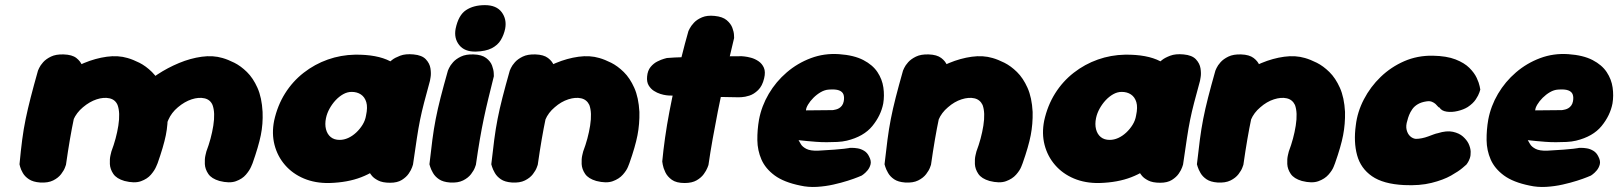

<svg xmlns="http://www.w3.org/2000/svg" viewBox="-20 -712 6305 748"><path d="M465 -7Q434 -16 421.5 -34.5Q409 -53 408 -73Q407 -93 410.5 -107.5Q414 -122 414 -122Q433 -172 441 -222.5Q449 -273 438 -303Q429 -324 406.5 -329Q384 -334 356.5 -325Q329 -316 303 -294Q278 -273 266 -245.5Q254 -218 249 -192Q244 -166 239 -150Q233 -129 231 -119Q229 -109 228 -103Q227 -97 223 -86Q223 -86 221 -77.5Q219 -69 211.5 -57.5Q204 -46 188 -37Q172 -28 144 -26Q122 -25 107 -37.5Q92 -50 84.5 -62.5Q77 -75 77 -75Q70 -87 70.5 -99.5Q71 -112 76 -131.5Q81 -151 85 -183Q87 -223 90.5 -248Q94 -273 101.5 -291Q109 -309 121.5 -326.5Q134 -344 155 -368Q184 -396 223.5 -422Q263 -448 307.5 -466.5Q352 -485 396 -491Q440 -497 477 -486Q498 -480 523 -467.5Q548 -455 572 -431.5Q596 -408 613 -370Q630 -332 633 -276Q635 -229 626 -185Q617 -141 594 -76Q594 -76 588 -62Q582 -48 568 -31.5Q554 -15 529 -6Q504 3 465 -7ZM136 -1Q109 -3 93 -13.5Q77 -24 69 -38Q61 -52 58.5 -62Q56 -72 56 -72Q61 -126 66.5 -168Q72 -210 80 -248.5Q88 -287 99.5 -332Q111 -377 128 -437Q128 -437 132.5 -447Q137 -457 148 -469.5Q159 -482 178.5 -491.5Q198 -501 228 -500Q261 -499 277.5 -486Q294 -473 300 -456.5Q306 -440 306.5 -427.5Q307 -415 307 -415Q295 -367 285.5 -328Q276 -289 268 -251Q260 -213 252.5 -169.5Q245 -126 237 -70Q237 -70 233 -59Q229 -48 218 -33.5Q207 -19 187 -9Q167 1 136 -1ZM835 -7Q804 -16 791.5 -34.5Q779 -53 778 -73Q777 -93 780.5 -107.5Q784 -122 784 -122Q803 -172 811 -222.5Q819 -273 808 -303Q799 -324 776.5 -329Q754 -334 726.5 -325Q699 -316 673 -294Q648 -273 636 -245.5Q624 -218 619 -192Q614 -166 609 -150Q603 -129 601 -119Q599 -109 598 -103Q597 -97 593 -86Q593 -86 591 -77.5Q589 -69 581.5 -57.5Q574 -46 558 -37Q542 -28 514 -26Q492 -25 477 -37.5Q462 -50 454.5 -62.5Q447 -75 447 -75Q440 -87 440.5 -99.5Q441 -112 446 -131.5Q451 -151 455 -183Q457 -223 460.5 -248Q464 -273 471.5 -291Q479 -309 491.5 -326.5Q504 -344 525 -368Q554 -396 593.5 -422Q633 -448 677.5 -466.5Q722 -485 766 -491Q810 -497 847 -486Q868 -480 893 -467.5Q918 -455 942 -431.5Q966 -408 983 -370Q1000 -332 1003 -276Q1005 -229 996 -185Q987 -141 964 -76Q964 -76 958 -62Q952 -48 938 -31.5Q924 -15 899 -6Q874 3 835 -7Z M1263 1Q1208 2 1164 -16.5Q1120 -35 1090.5 -69Q1061 -103 1049.5 -147.5Q1038 -192 1048 -242Q1061 -301 1090.5 -348Q1120 -395 1163 -428.5Q1206 -462 1257 -480Q1308 -498 1363 -499Q1449 -500 1500 -473.5Q1551 -447 1568 -391.5Q1585 -336 1568 -250Q1558 -200 1536 -155.5Q1514 -111 1477 -76.5Q1440 -42 1387 -21.5Q1334 -1 1263 1ZM1303 -167Q1320 -167 1336.5 -174.5Q1353 -182 1367.5 -195.5Q1382 -209 1392.5 -226Q1403 -243 1406 -262Q1413 -294 1407 -314Q1401 -334 1386 -344Q1371 -354 1350 -354Q1333 -354 1317 -345Q1301 -336 1287.5 -321.5Q1274 -307 1264 -289Q1254 -271 1250 -252Q1245 -228 1250 -208.5Q1255 -189 1268.5 -178Q1282 -167 1303 -167ZM1500 0Q1470 0 1453 -9Q1436 -18 1429 -27Q1422 -36 1422 -36Q1429 -109 1437.5 -177.5Q1446 -246 1459.5 -318Q1473 -390 1497 -470Q1497 -470 1507.5 -478.5Q1518 -487 1539 -495Q1560 -503 1591 -500Q1624 -497 1639 -481Q1654 -465 1657 -445.5Q1660 -426 1657.5 -411.5Q1655 -397 1655 -397Q1641 -346 1632 -311.5Q1623 -277 1616.5 -245Q1610 -213 1604 -173Q1598 -133 1589 -71Q1589 -71 1585.5 -60.5Q1582 -50 1572.5 -36Q1563 -22 1545.5 -11Q1528 0 1500 0Z M1733 -1Q1706 -3 1690.5 -13.5Q1675 -24 1667 -38Q1659 -52 1656 -62Q1653 -72 1653 -72Q1659 -126 1664.5 -168Q1670 -210 1677.5 -248.5Q1685 -287 1696.5 -332Q1708 -377 1725 -437Q1725 -437 1729.5 -447Q1734 -457 1745 -469.5Q1756 -482 1775.5 -491.5Q1795 -501 1825 -500Q1857 -499 1874 -486Q1891 -473 1897 -456.5Q1903 -440 1903.5 -427.5Q1904 -415 1904 -415Q1892 -367 1882.5 -328Q1873 -289 1865 -251Q1857 -213 1849.5 -169.5Q1842 -126 1834 -70Q1834 -70 1830 -59Q1826 -48 1815 -33.5Q1804 -19 1784 -9Q1764 1 1733 -1ZM1834 -511Q1790 -510 1769 -536.5Q1748 -563 1755 -600Q1766 -653 1795.5 -672.5Q1825 -692 1869 -692Q1914 -692 1934.5 -664.5Q1955 -637 1948 -600Q1943 -576 1931 -556Q1919 -536 1895.5 -524Q1872 -512 1834 -511Z M2303 -7Q2272 -16 2259.5 -34.5Q2247 -53 2246 -73Q2245 -93 2248.5 -107.5Q2252 -122 2252 -122Q2271 -172 2279 -222.5Q2287 -273 2276 -303Q2266 -324 2244 -329Q2222 -334 2194 -325Q2166 -316 2141 -294Q2116 -273 2104.5 -245.5Q2093 -218 2087.5 -192Q2082 -166 2077 -150Q2071 -129 2069 -119Q2067 -109 2066 -103Q2065 -97 2061 -86Q2061 -86 2059 -77.5Q2057 -69 2049.5 -57.5Q2042 -46 2026 -37Q2010 -28 1982 -26Q1959 -25 1944.5 -37.5Q1930 -50 1922.5 -62.5Q1915 -75 1915 -75Q1908 -87 1908.5 -99.5Q1909 -112 1913.5 -131.5Q1918 -151 1923 -183Q1925 -223 1928.5 -248Q1932 -273 1939 -291Q1946 -309 1959 -326.5Q1972 -344 1993 -368Q2021 -396 2061 -422Q2101 -448 2145.5 -466.5Q2190 -485 2234 -491Q2278 -497 2315 -486Q2336 -480 2361 -467.5Q2386 -455 2410 -431.5Q2434 -408 2451 -370Q2468 -332 2471 -276Q2472 -229 2463.5 -185Q2455 -141 2432 -76Q2432 -76 2426.5 -62Q2421 -48 2406.5 -31.5Q2392 -15 2367 -6Q2342 3 2303 -7ZM1974 -1Q1947 -3 1931.5 -13.5Q1916 -24 1908 -38Q1900 -52 1897 -62Q1894 -72 1894 -72Q1900 -126 1905.5 -168Q1911 -210 1918.5 -248.5Q1926 -287 1937.5 -332Q1949 -377 1966 -437Q1966 -437 1970.5 -447Q1975 -457 1986 -469.5Q1997 -482 2016.5 -491.5Q2036 -501 2066 -500Q2098 -499 2115 -486Q2132 -473 2138 -456.5Q2144 -440 2144.5 -427.5Q2145 -415 2145 -415Q2133 -367 2123.5 -328Q2114 -289 2106 -251Q2098 -213 2090.5 -169.5Q2083 -126 2075 -70Q2075 -70 2071 -59Q2067 -48 2056 -33.5Q2045 -19 2025 -9Q2005 1 1974 -1Z M2647 1Q2615 1 2597.5 -11.5Q2580 -24 2572 -41Q2564 -58 2562 -70.5Q2560 -83 2560 -83Q2564 -126 2571 -175.5Q2578 -225 2588 -277.5Q2598 -330 2610 -383.5Q2622 -437 2635 -489.5Q2648 -542 2662 -591Q2662 -591 2667 -601Q2672 -611 2683.5 -623.5Q2695 -636 2715 -644.5Q2735 -653 2764 -650Q2795 -647 2811 -633.5Q2827 -620 2833 -604Q2839 -588 2839.5 -576Q2840 -564 2840 -564Q2831 -526 2820 -479.5Q2809 -433 2798 -382Q2787 -331 2776.5 -277.5Q2766 -224 2756.5 -171Q2747 -118 2740 -69Q2740 -69 2736 -58.5Q2732 -48 2722 -34Q2712 -20 2694 -9.5Q2676 1 2647 1ZM2857 -333Q2778 -334 2708.5 -336.5Q2639 -339 2584 -340Q2584 -340 2575 -341Q2566 -342 2553 -346Q2540 -350 2527.5 -358Q2515 -366 2507 -379.5Q2499 -393 2501 -414Q2503 -437 2514.5 -451Q2526 -465 2541 -472.5Q2556 -480 2567 -483Q2578 -486 2578 -486Q2586 -487 2608 -488Q2630 -489 2661.5 -490Q2693 -491 2729 -491.5Q2765 -492 2801.5 -492.5Q2838 -493 2870 -493Q2870 -493 2880.5 -492Q2891 -491 2906 -487Q2921 -483 2935 -473.5Q2949 -464 2956 -448Q2963 -432 2957 -407Q2950 -377 2933.5 -361Q2917 -345 2899.5 -339.5Q2882 -334 2869.5 -333.5Q2857 -333 2857 -333Z M3098 11Q3034 -2 2998 -28.5Q2962 -55 2946.5 -90.5Q2931 -126 2930.5 -166Q2930 -206 2937 -246Q2947 -299 2975 -346.5Q3003 -394 3045 -430Q3087 -466 3139 -485.5Q3191 -505 3249 -501Q3307 -497 3343.5 -478Q3380 -459 3398.5 -431Q3417 -403 3421.5 -371Q3426 -339 3421 -309Q3412 -262 3378.5 -221Q3345 -180 3279 -164Q3262 -160 3242 -159Q3222 -158 3200.5 -158Q3179 -158 3159.5 -159.5Q3140 -161 3124.5 -162.5Q3109 -164 3100 -165Q3091 -166 3091 -166Q3094 -161 3100 -150.5Q3106 -140 3121.5 -132Q3137 -124 3167 -125Q3206 -127 3230.5 -129Q3255 -131 3268.5 -132.5Q3282 -134 3286.5 -135Q3291 -136 3291 -136Q3291 -136 3300 -136Q3309 -136 3321.5 -134Q3334 -132 3346.5 -124.5Q3359 -117 3366 -102Q3375 -85 3371.5 -71.5Q3368 -58 3359.5 -48Q3351 -38 3344 -33Q3337 -28 3337 -28Q3337 -28 3322.5 -22Q3308 -16 3283 -8Q3258 0 3227 7Q3196 14 3162.5 16Q3129 18 3098 11ZM3120 -282 3224 -283Q3224 -283 3227.5 -283.5Q3231 -284 3237 -285.5Q3243 -287 3249 -290.5Q3255 -294 3260 -300.5Q3265 -307 3267 -317Q3270 -333 3266 -344Q3262 -355 3248.5 -360Q3235 -365 3209 -363Q3193 -362 3177.5 -353Q3162 -344 3149 -331Q3136 -318 3128 -304.5Q3120 -291 3120 -282Z M3835 -7Q3804 -16 3791.5 -34.5Q3779 -53 3778 -73Q3777 -93 3780.5 -107.5Q3784 -122 3784 -122Q3803 -172 3811 -222.5Q3819 -273 3808 -303Q3798 -324 3776 -329Q3754 -334 3726 -325Q3698 -316 3673 -294Q3648 -273 3636.5 -245.5Q3625 -218 3619.5 -192Q3614 -166 3609 -150Q3603 -129 3601 -119Q3599 -109 3598 -103Q3597 -97 3593 -86Q3593 -86 3591 -77.5Q3589 -69 3581.5 -57.5Q3574 -46 3558 -37Q3542 -28 3514 -26Q3491 -25 3476.5 -37.5Q3462 -50 3454.5 -62.5Q3447 -75 3447 -75Q3440 -87 3440.5 -99.5Q3441 -112 3445.5 -131.5Q3450 -151 3455 -183Q3457 -223 3460.5 -248Q3464 -273 3471 -291Q3478 -309 3491 -326.5Q3504 -344 3525 -368Q3553 -396 3593 -422Q3633 -448 3677.5 -466.5Q3722 -485 3766 -491Q3810 -497 3847 -486Q3868 -480 3893 -467.5Q3918 -455 3942 -431.5Q3966 -408 3983 -370Q4000 -332 4003 -276Q4004 -229 3995.5 -185Q3987 -141 3964 -76Q3964 -76 3958.5 -62Q3953 -48 3938.5 -31.5Q3924 -15 3899 -6Q3874 3 3835 -7ZM3506 -1Q3479 -3 3463.5 -13.5Q3448 -24 3440 -38Q3432 -52 3429 -62Q3426 -72 3426 -72Q3432 -126 3437.5 -168Q3443 -210 3450.5 -248.5Q3458 -287 3469.5 -332Q3481 -377 3498 -437Q3498 -437 3502.5 -447Q3507 -457 3518 -469.5Q3529 -482 3548.5 -491.5Q3568 -501 3598 -500Q3630 -499 3647 -486Q3664 -473 3670 -456.5Q3676 -440 3676.5 -427.5Q3677 -415 3677 -415Q3665 -367 3655.5 -328Q3646 -289 3638 -251Q3630 -213 3622.5 -169.5Q3615 -126 3607 -70Q3607 -70 3603 -59Q3599 -48 3588 -33.5Q3577 -19 3557 -9Q3537 1 3506 -1Z M4263 1Q4208 2 4164 -16.5Q4120 -35 4090.5 -69Q4061 -103 4049.5 -147.5Q4038 -192 4048 -242Q4061 -301 4090.5 -348Q4120 -395 4163 -428.5Q4206 -462 4257 -480Q4308 -498 4363 -499Q4449 -500 4500 -473.5Q4551 -447 4568 -391.5Q4585 -336 4568 -250Q4558 -200 4536 -155.5Q4514 -111 4477 -76.5Q4440 -42 4387 -21.5Q4334 -1 4263 1ZM4303 -167Q4320 -167 4336.5 -174.5Q4353 -182 4367.5 -195.5Q4382 -209 4392.5 -226Q4403 -243 4406 -262Q4413 -294 4407 -314Q4401 -334 4386 -344Q4371 -354 4350 -354Q4333 -354 4317 -345Q4301 -336 4287.5 -321.5Q4274 -307 4264 -289Q4254 -271 4250 -252Q4245 -228 4250 -208.5Q4255 -189 4268.5 -178Q4282 -167 4303 -167ZM4500 0Q4470 0 4453 -9Q4436 -18 4429 -27Q4422 -36 4422 -36Q4429 -109 4437.5 -177.5Q4446 -246 4459.5 -318Q4473 -390 4497 -470Q4497 -470 4507.5 -478.5Q4518 -487 4539 -495Q4560 -503 4591 -500Q4624 -497 4639 -481Q4654 -465 4657 -445.5Q4660 -426 4657.5 -411.5Q4655 -397 4655 -397Q4641 -346 4632 -311.5Q4623 -277 4616.5 -245Q4610 -213 4604 -173Q4598 -133 4589 -71Q4589 -71 4585.5 -60.5Q4582 -50 4572.5 -36Q4563 -22 4545.5 -11Q4528 0 4500 0Z M5052 -7Q5021 -16 5008.5 -34.5Q4996 -53 4995 -73Q4994 -93 4997.5 -107.5Q5001 -122 5001 -122Q5020 -172 5028 -222.5Q5036 -273 5025 -303Q5015 -324 4993 -329Q4971 -334 4943 -325Q4915 -316 4890 -294Q4865 -273 4853.5 -245.5Q4842 -218 4836.5 -192Q4831 -166 4826 -150Q4820 -129 4818 -119Q4816 -109 4815 -103Q4814 -97 4810 -86Q4810 -86 4808 -77.5Q4806 -69 4798.5 -57.5Q4791 -46 4775 -37Q4759 -28 4731 -26Q4708 -25 4693.5 -37.5Q4679 -50 4671.5 -62.5Q4664 -75 4664 -75Q4657 -87 4657.5 -99.5Q4658 -112 4662.5 -131.5Q4667 -151 4672 -183Q4674 -223 4677.5 -248Q4681 -273 4688 -291Q4695 -309 4708 -326.5Q4721 -344 4742 -368Q4770 -396 4810 -422Q4850 -448 4894.5 -466.5Q4939 -485 4983 -491Q5027 -497 5064 -486Q5085 -480 5110 -467.5Q5135 -455 5159 -431.5Q5183 -408 5200 -370Q5217 -332 5220 -276Q5221 -229 5212.5 -185Q5204 -141 5181 -76Q5181 -76 5175.5 -62Q5170 -48 5155.5 -31.5Q5141 -15 5116 -6Q5091 3 5052 -7ZM4723 -1Q4696 -3 4680.5 -13.5Q4665 -24 4657 -38Q4649 -52 4646 -62Q4643 -72 4643 -72Q4649 -126 4654.5 -168Q4660 -210 4667.5 -248.5Q4675 -287 4686.5 -332Q4698 -377 4715 -437Q4715 -437 4719.5 -447Q4724 -457 4735 -469.5Q4746 -482 4765.5 -491.5Q4785 -501 4815 -500Q4847 -499 4864 -486Q4881 -473 4887 -456.5Q4893 -440 4893.5 -427.5Q4894 -415 4894 -415Q4882 -367 4872.5 -328Q4863 -289 4855 -251Q4847 -213 4839.5 -169.5Q4832 -126 4824 -70Q4824 -70 4820 -59Q4816 -48 4805 -33.5Q4794 -19 4774 -9Q4754 1 4723 -1Z M5450 9Q5369 5 5325 -25.5Q5281 -56 5267 -107.5Q5253 -159 5262 -224Q5268 -276 5293.5 -325Q5319 -374 5359 -412.5Q5399 -451 5450.5 -473.5Q5502 -496 5562 -495Q5616 -494 5650.5 -480.5Q5685 -467 5704.5 -447.5Q5724 -428 5733 -408.5Q5742 -389 5744.5 -376Q5747 -363 5747 -363Q5747 -363 5743.5 -352Q5740 -341 5729.5 -325Q5719 -309 5698 -295Q5682 -285 5659 -279.5Q5636 -274 5616 -277Q5596 -280 5588 -293Q5585 -293 5581.5 -297.5Q5578 -302 5572.5 -307Q5567 -312 5558.5 -315.5Q5550 -319 5537 -317Q5517 -314 5503.5 -306Q5490 -298 5482 -286.5Q5474 -275 5469.5 -263.5Q5465 -252 5463 -243Q5456 -222 5460 -206Q5464 -190 5474 -181Q5484 -172 5496 -171Q5507 -171 5519.5 -173.5Q5532 -176 5544 -180.5Q5556 -185 5565.5 -188.5Q5575 -192 5581 -193Q5616 -204 5640.5 -198.5Q5665 -193 5679.5 -180Q5694 -167 5701 -153Q5709 -136 5709.5 -121Q5710 -106 5706 -95Q5702 -84 5697.5 -77.5Q5693 -71 5693 -71Q5693 -71 5678 -58Q5663 -45 5633 -28Q5603 -11 5557 0.5Q5511 12 5450 9Z M5939 11Q5875 -2 5839 -28.5Q5803 -55 5787.5 -90.5Q5772 -126 5771.5 -166Q5771 -206 5778 -246Q5788 -299 5816 -346.5Q5844 -394 5886 -430Q5928 -466 5980 -485.5Q6032 -505 6090 -501Q6148 -497 6184.5 -478Q6221 -459 6239.5 -431Q6258 -403 6262.5 -371Q6267 -339 6262 -309Q6253 -262 6219.5 -221Q6186 -180 6120 -164Q6103 -160 6083 -159Q6063 -158 6041.5 -158Q6020 -158 6000.5 -159.5Q5981 -161 5965.5 -162.5Q5950 -164 5941 -165Q5932 -166 5932 -166Q5935 -161 5941 -150.5Q5947 -140 5962.5 -132Q5978 -124 6008 -125Q6047 -127 6071.5 -129Q6096 -131 6109.5 -132.5Q6123 -134 6127.5 -135Q6132 -136 6132 -136Q6132 -136 6141 -136Q6150 -136 6162.5 -134Q6175 -132 6187.5 -124.5Q6200 -117 6207 -102Q6216 -85 6212.5 -71.5Q6209 -58 6200.5 -48Q6192 -38 6185 -33Q6178 -28 6178 -28Q6178 -28 6163.5 -22Q6149 -16 6124 -8Q6099 0 6068 7Q6037 14 6003.5 16Q5970 18 5939 11ZM5961 -282 6065 -283Q6065 -283 6068.5 -283.5Q6072 -284 6078 -285.5Q6084 -287 6090 -290.5Q6096 -294 6101 -300.5Q6106 -307 6108 -317Q6111 -333 6107 -344Q6103 -355 6089.5 -360Q6076 -365 6050 -363Q6034 -362 6018.5 -353Q6003 -344 5990 -331Q5977 -318 5969 -304.5Q5961 -291 5961 -282Z"/></svg>

Font: Sour Gummy Black
Style: Italic
Weight: 900
Italic angle: -11.3°
Designer: Stefie Justprince
Foundry: Eifetstype
Version: Version 1.000